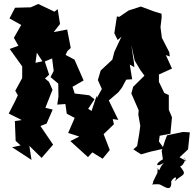

<svg xmlns="http://www.w3.org/2000/svg" viewBox="-20 -770 978 969"><path d="M255 -711C228 -724 200 -737 173 -750L135 -733L56 -731L28 -677L87 -644L50 -579L73 -539L29 -523L102 -421L92 -456V-376L57 -312L70 -289L56 -259L24 -197L90 -164L55 -159L59 -59L84 -36L41 -27L139 37L128 -34L190 27L248 -40L184 -134L215 -146L246 -217L209 -226L245 -317L227 -357L207 -374L228 -393L205 -463L159 -453L166 -504L197 -456L243 -475L251 -412L235 -381L274 -348L275 -282L269 -242L310 -245L317 -196L357 -175L324 -99L380 -81L335 -58L424 23L446 -1L498 31L534 -13L503 -93L555 -143L549 -169L577 -165L529 -263L577 -304L595 -327L617 -368L647 -370L635 -444L658 -431L656 -454L643 -542L660 -464L688 -417L709 -388L652 -332L643 -298L680 -213L678 -192L688 -135L682 -91L672 -33L653 -16L692 9L741 -5L808 -20L782 -56L786 -85L840 -95L848 -178L832 -216V-290L809 -301L782 -357V-394L848 -424L817 -492L837 -485L834 -507L797 -579L790 -633L796 -683L795 -701L761 -711L691 -737L629 -717L582 -685L570 -687L557 -602L574 -568L593 -585L557 -508L547 -469L488 -414L474 -366L494 -321L469 -276L468 -287L442 -210L425 -221L457 -269L431 -289L357 -298L346 -332L402 -364L356 -469L311 -493L320 -512L337 -528L319 -621L251 -608L283 -649L271 -724ZM747 161 763 160H782C796 160 850 212 844 145C859 121 879 117 862 144C908 103 931 118 876 55C884 100 931 31 906 27C930 50 924 44 886 24L929 -16L938 -102L903 -104L823 -87L813 -61L796 -8L802 34C759 58 767 77 807 52C779 80 788 104 776 78C771 120 784 80 752 148C755 171 780 143 777 123Z"/></svg>

Font: Asimov Aggro
Style: Medium
Weight: 500
Designer: Google
Version: Version 2.000980; 2014